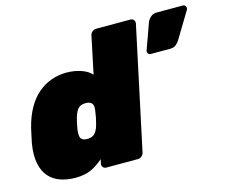

<svg xmlns="http://www.w3.org/2000/svg" viewBox="-101 -848 1177 997"><g transform="rotate(-15 487.5 -350.0)"><path d="M188 10Q145 10 108.5 -2.5Q72 -15 47.5 -42.5Q23 -70 14 -114Q5 -158 15 -221Q20 -244 23.5 -261Q27 -278 32 -300Q47 -359 71.5 -402.5Q96 -446 129 -474Q162 -502 201 -516Q240 -530 283 -530Q325 -530 361.5 -517.5Q398 -505 417 -483L459 -683Q461 -694 470.5 -702Q480 -710 491 -710H676Q687 -710 693.5 -702Q700 -694 698 -683L558 -27Q556 -16 546.5 -8Q537 0 526 0H356Q345 0 338.5 -8Q332 -16 334 -27L339 -50Q309 -23 274.5 -6.5Q240 10 188 10ZM299 -169Q318 -169 330 -176Q342 -183 349.5 -196Q357 -209 362 -227Q368 -250 371 -264.5Q374 -279 377 -301Q380 -317 377 -328Q374 -339 364.5 -345Q355 -351 338 -351Q320 -351 308 -344Q296 -337 289 -324Q282 -311 276 -293Q272 -278 268 -260Q264 -242 262 -227Q260 -209 261.5 -196Q263 -183 272 -176Q281 -169 299 -169ZM732 -510Q723 -510 718 -516.5Q713 -523 715 -532L765 -671Q770 -685 783.5 -697.5Q797 -710 817 -710H957Q966 -710 971 -703.5Q976 -697 974 -688Q973 -687 973 -685Q973 -683 971 -681L887 -542Q881 -532 869 -521Q857 -510 837 -510Z"/></g></svg>

Font: Rubik Black
Style: Italic
Weight: 900
Italic angle: -12°
Designer: Hubert and Fischer
Foundry: Hubert and Fischer
Version: Version 2.300;gftools[0.9.30]